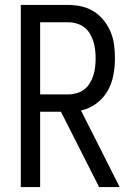

<svg xmlns="http://www.w3.org/2000/svg" viewBox="-20 -755 540 775"><path d="M64 0V-735H256Q283 -735 309.5 -729Q336 -723 359 -708.5Q382 -694 399 -672.5Q416 -651 426.5 -626Q437 -601 440.5 -574Q444 -547 444 -520Q444 -485 437.5 -451Q431 -417 414 -387.5Q397 -358 368.5 -337Q340 -316 307 -309L463 0H380L226 -304H142V0ZM256 -374Q273 -374 290 -379Q307 -384 320.5 -394.5Q334 -405 343 -420Q352 -435 357 -451.5Q362 -468 364 -485Q366 -502 366 -520Q366 -537 364 -554Q362 -571 357 -587.5Q352 -604 343 -619Q334 -634 320.5 -644.5Q307 -655 290 -660Q273 -665 256 -665H142V-374Z"/></svg>

Font: Iosevka SS04
Style: Regular
Weight: 400
Monospace: yes
Designer: Belleve Invis
Foundry: Belleve Invis
Version: Version 19.0.0; ttfautohint (v1.8.4)